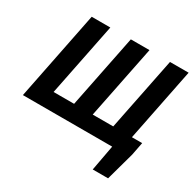

<svg xmlns="http://www.w3.org/2000/svg" viewBox="-178 -844 1240 1224"><g transform="rotate(30 442.0 -232.0)"><path d="M651.2 188 685.9 0H658.4L680.7 -115H840.2L821.7 -19.9L764.2 188ZM28.5 0 158.8 -651.8H295.9L188.1 -115H339.1L446.9 -651.8H584.1L476.2 -115H627.2L735.1 -651.8H872.2L741.8 0Z"/></g></svg>

Font: Source Sans Variable
Style: Italic
Weight: 200
Italic angle: -11°
Designer: Paul D. Hunt
Foundry: Adobe Systems Incorporated
Version: Version 3.006;hotconv 1.0.111;makeotfexe 2.5.65597